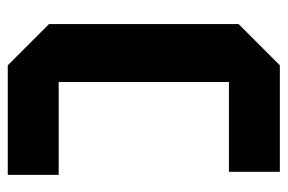

<svg xmlns="http://www.w3.org/2000/svg" viewBox="-143 -597 740 494"><g transform="rotate(-90 227.0 -350.0)"><path d="M412 -594V-106L306 0H32V-131H263V-569H24V-700H306Z"/></g></svg>

Font: Tektur SemiCondensed SemiBold
Style: Regular
Weight: 600
Width: 4
Designer: Adam Jagosz
Foundry: Adam Jagosz
Version: Version 1.005;gftools[0.9.30]